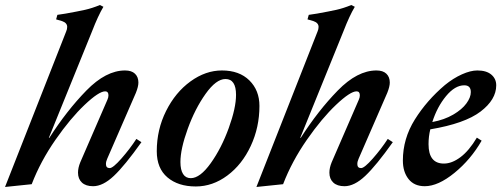

<svg xmlns="http://www.w3.org/2000/svg" viewBox="-35 -732 1992 763"><path d="M228 -607Q232 -616 232 -625Q232 -641 212 -648L188 -655L193 -673Q218 -677 226 -678Q276 -687 303 -693Q330 -699 362 -712L376 -705Q355 -670 331 -608L159 -184H161Q230 -292 308 -372Q386 -452 462 -452Q488 -452 501.5 -439Q515 -426 515 -404Q515 -388 505 -363L391 -101Q386 -90 386 -80Q386 -64 401 -64Q414 -64 447.5 -102Q481 -140 507 -180L527 -167Q461 -74 417.5 -33Q374 8 335 8Q306 8 290.5 -6.5Q275 -21 275 -46Q275 -65 284 -87L392 -336Q396 -345 396 -353Q396 -369 383 -369Q358 -369 301.5 -315.5Q245 -262 185.5 -176.5Q126 -91 91 0L-15 11Z M588 -131Q588 -217 625 -291Q662 -365 722 -408.5Q782 -452 847 -452Q916 -452 956 -412.5Q996 -373 996 -311Q996 -226 961.5 -152Q927 -78 868.5 -34.5Q810 9 743 9Q673 9 630.5 -27Q588 -63 588 -131ZM903 -355Q903 -418 861 -418Q824 -418 782 -359Q740 -300 711 -220Q682 -140 682 -88Q682 -57 692.5 -40.5Q703 -24 723 -24Q760 -24 802.5 -83.5Q845 -143 874 -223Q903 -303 903 -355Z M1227 -607Q1231 -616 1231 -625Q1231 -641 1211 -648L1187 -655L1192 -673Q1217 -677 1225 -678Q1275 -687 1302 -693Q1329 -699 1361 -712L1375 -705Q1354 -670 1330 -608L1158 -184H1160Q1229 -292 1307 -372Q1385 -452 1461 -452Q1487 -452 1500.5 -439Q1514 -426 1514 -404Q1514 -388 1504 -363L1390 -101Q1385 -90 1385 -80Q1385 -64 1400 -64Q1413 -64 1446.5 -102Q1480 -140 1506 -180L1526 -167Q1460 -74 1416.5 -33Q1373 8 1334 8Q1305 8 1289.5 -6.5Q1274 -21 1274 -46Q1274 -65 1283 -87L1391 -336Q1395 -345 1395 -353Q1395 -369 1382 -369Q1357 -369 1300.5 -315.5Q1244 -262 1184.5 -176.5Q1125 -91 1090 0L984 11Z M1675 -218Q1668 -190 1668 -159Q1668 -82 1729 -82Q1761 -82 1795 -107.5Q1829 -133 1860 -185L1879 -173Q1836 -98 1771 -45Q1706 8 1653 8Q1611 8 1588.5 -20.5Q1566 -49 1566 -94Q1566 -181 1613.5 -257Q1661 -333 1733 -394Q1766 -421 1800.5 -436.5Q1835 -452 1862 -452Q1898 -452 1917.5 -435.5Q1937 -419 1937 -393Q1937 -336 1874.5 -288.5Q1812 -241 1675 -218ZM1683 -247Q1731 -256 1766 -276.5Q1801 -297 1818.5 -321Q1836 -345 1836 -366Q1836 -393 1810 -393Q1773 -393 1737.5 -350Q1702 -307 1683 -247Z"/></svg>

Font: Ibarra Real Nova
Style: Bold Italic
Weight: 700
Italic angle: -22°
Designer: Jose Maria Ribagorda & Octavio Pardo
Foundry: Octavio Pardo
Version: Version 1.014